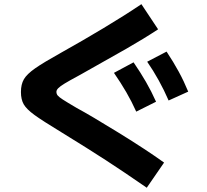

<svg xmlns="http://www.w3.org/2000/svg" viewBox="-20 -799 978 909"><path d="M270.5 -172.9Q181.2 -227.1 143.3 -254.6Q105.5 -282.2 92.3 -305.2Q79.1 -328.1 79.1 -363.3Q79.1 -399.9 93.3 -424.1Q107.4 -448.2 146.5 -475.6Q185.5 -502.9 271.5 -550.8Q368.7 -605 470 -665.8Q571.3 -726.6 649.4 -779.3L728.5 -660.2Q662.6 -616.7 579.1 -568.8Q495.6 -521 362.3 -446.3Q354.5 -442.4 351.6 -440.4Q308.1 -417 286.4 -403.8Q264.6 -390.6 255.9 -381.6Q247.1 -372.6 247.1 -364.3Q247.1 -354.5 252.9 -347.2Q258.8 -339.8 277.1 -327.9Q295.4 -315.9 342.8 -288.1Q409.7 -252 541.5 -170.7Q673.3 -89.4 756.8 -29.3L674.8 89.8Q565.4 14.2 481.2 -40.5Q397 -95.2 270.5 -172.9ZM519.5 -454.1 612.3 -503.9Q645.5 -455.6 671.1 -411.1Q696.8 -366.7 718.8 -317.4L625 -270.5Q603.5 -318.4 577.9 -362.5Q552.2 -406.7 519.5 -454.1ZM676.8 -506.8 768.6 -554.7Q801.3 -505.4 825.9 -460.2Q850.6 -415 871.1 -365.2L778.3 -323.2Q735.4 -421.9 676.8 -506.8Z"/></svg>

Font: Pretendard JP ExtraBold
Style: Regular
Weight: 800
Designer: Base glyphs from Inter by Rasmus Andersson; Hangeul glyphs from Noto Sans CJK(Source Han Sans) by Jang Soo-young and Kan
Foundry: Kil Hyung-jin
Version: Version 1.309